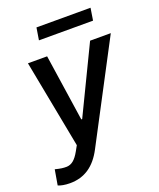

<svg xmlns="http://www.w3.org/2000/svg" viewBox="-178 -827 936 1133"><g transform="rotate(-20 290.0 -261.0)"><path d="M63.2 204.5C156.2 204.5 221.6 157 268.1 68.9L591.3 -545.5H461.3L259.2 -126.8H253.6L191.4 -545.5H71L176.8 7.1L158.4 40.1C132.5 86.6 108.3 105.1 78.1 106.5C56.5 106.9 39.4 104.8 5.7 96.2L-10.7 191.8C3.6 198.5 29.8 204.5 63.2 204.5ZM178.3 -650.6H518.1L530.2 -727.3H190.7Z"/></g></svg>

Font: Magic Ui Pro Semi Bold
Style: Italic
Weight: 600
Italic angle: -9.39999°
Designer: Stefan Endress, Andreas Faust
Version: Version 1.000;FEAKit 1.0